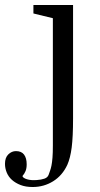

<svg xmlns="http://www.w3.org/2000/svg" viewBox="-102 -560 403 770"><path d="M191 -85V-540H32V-506L110 -487V24Q110 53 108.5 72Q107 91 104.5 103.5Q102 116 99 124Q96 132 93 141Q89 152 76 156.5Q63 161 46 162Q23 164 6.5 159Q-10 154 -12 146Q-4 137 0.5 126Q5 115 5 99Q5 74 -5.5 60Q-16 46 -38 46Q-55 46 -68.5 59Q-82 72 -82 97Q-82 115 -75 132Q-68 149 -54 161.5Q-40 174 -19.5 182Q1 190 29 190Q74 190 111 167Q148 144 168 101Q180 74 185.5 31.5Q191 -11 191 -85Z"/></svg>

Font: GradeGX
Style: Regular
Weight: 100
Width: 1
Designer: Adam Twardoch
Foundry: Adam Twardoch
Version: Version 2.002; DEVELOPMENT